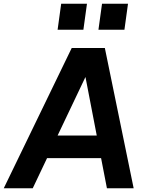

<svg xmlns="http://www.w3.org/2000/svg" viewBox="-47 -1000 779 1020"><path d="M396 -842 415 -980H278L259 -842ZM614 -842 633 -980H495L476 -842ZM127 0 203 -160H490L521 0H663L510 -745H334L-27 0ZM259 -280 407 -591 467 -280Z"/></svg>

Font: Plus Jakarta Sans
Style: Bold Italic
Weight: 700
Italic angle: -8°
Designer: Gumpita Rahayu
Foundry: Tokotype
Version: Version 2.071;gftools[0.9.30]